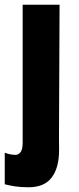

<svg xmlns="http://www.w3.org/2000/svg" viewBox="-27 -566 333 809"><path d="M94 223Q60.5 223 37.8 219.5Q15 216 -7 210.5V77.5Q1.5 81 14 83.8Q26.5 86.5 38.5 86.5Q50 86.5 59.2 75.5Q68.5 64.5 68.5 34.5V-546H224L221.5 19.5Q221.5 31 221.8 43.5Q222 56 222 65.5Q222 141 190.8 182Q159.5 223 94 223Z"/></svg>

Font: Spline Sans
Style: Bold
Weight: 700
Designer: Eben Sorkin, Mirko Velimirovic
Foundry: Sorkin Type
Version: Version 1.000; ttfautohint (v1.8.3)